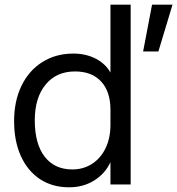

<svg xmlns="http://www.w3.org/2000/svg" viewBox="-20 -785 754 817"><path d="M40 -270Q40 -354 71 -419Q102 -484 159.5 -520.5Q217 -557 292 -557Q346 -557 388 -535Q430 -513 450 -476V-765H536V0H450V-95Q428 -47 381.5 -17.5Q335 12 274 12Q203 12 150.5 -22.5Q98 -57 69 -120.5Q40 -184 40 -270ZM288 -64Q335 -64 372 -88Q409 -112 429.5 -155Q450 -198 450 -254V-318Q450 -395 410.5 -438Q371 -481 299 -481Q220 -481 174 -425Q128 -369 128 -273Q128 -173 170 -118.5Q212 -64 288 -64ZM627 -765H714L654 -566H589Z"/></svg>

Font: Application
Style: Regular
Weight: 400
Designer: Wei Huang
Foundry: Wei Huang
Version: Version 0.012